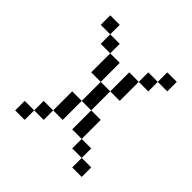

<svg xmlns="http://www.w3.org/2000/svg" viewBox="-176 -810 952 952"><g transform="rotate(45 300.0 -333.5)"><path d="M133.3 -66.7V-133.3H200V-66.7ZM133.3 0H66.7V-66.7H133.3ZM133.3 -666.7V-600H66.7V-666.7ZM133.3 -600H200V-533.3H133.3ZM266.7 -133.3H200V-266.7H266.7ZM266.7 -266.7V-400H333.3V-266.7ZM266.7 -400H200V-533.3H266.7ZM400 -133.3H333.3V-266.7H400ZM400 -66.7V-133.3H466.7V-66.7ZM400 -400H333.3V-533.3H400ZM400 -533.3V-600H466.7V-533.3ZM533.3 -66.7V0H466.7V-66.7ZM533.3 -666.7V-600H466.7V-666.7Z"/></g></svg>

Font: Galmuri14 Regular
Style: Regular
Weight: 400
Designer: Lee Minseo (quiple)
Version: Version 2.399;hotconv 1.1.1;makeotfexe 2.6.0 DEVELOPMENT